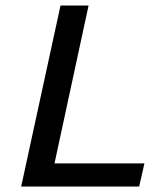

<svg xmlns="http://www.w3.org/2000/svg" viewBox="-20 -678 593 698"><path d="M57 0 200 -658H302L160 0ZM89 0 107 -84H505L486 0Z"/></svg>

Font: Ysabeau SemiBold
Style: Italic
Weight: 600
Italic angle: -12°
Designer: Christian Thalmann (Catharsis Fonts)
Version: Version 2.002